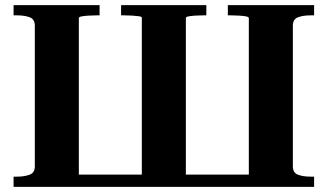

<svg xmlns="http://www.w3.org/2000/svg" viewBox="-20 -730 1280 750"><path d="M1032 0H214V-48H1032ZM1207 -710V-670H1193Q1164 -670 1144 -662.5Q1124 -655 1124 -630V-80Q1124 -55 1144 -47.5Q1164 -40 1193 -40H1207V0H952V-659Q952 -664 941 -666Q930 -668 914 -669Q898 -670 883 -670H870V-710ZM369 -710V-670H357Q342 -670 326 -669Q310 -668 299 -666Q288 -664 288 -659V0H33V-40H47Q75 -40 95.5 -47.5Q116 -55 116 -80V-630Q116 -655 96 -662.5Q76 -670 47 -670H33V-710ZM453 -710H786V-670H773Q758 -670 742.5 -669Q727 -668 716.5 -666Q706 -664 706 -660V-1H534V-661Q534 -665 523 -666.5Q512 -668 497 -669Q482 -670 467 -670H453Z"/></svg>

Font: Roboto Serif 120pt Expanded SemiBold
Style: Regular
Weight: 600
Width: 7
Designer: Greg Gazdowicz
Foundry: Commercial Type
Version: Version 1.008